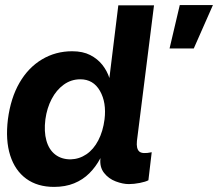

<svg xmlns="http://www.w3.org/2000/svg" viewBox="-20 -721 855 753"><path d="M740 -531H645L685 -701H815ZM374 -101Q356 -67 330.5 -41.5Q305 -16 270.5 -2Q236 12 192 12Q127 12 83 -20Q39 -52 20 -111.5Q1 -171 11 -253Q22 -337 56.5 -396.5Q91 -456 144.5 -488Q198 -520 263 -520Q305 -520 334 -505Q363 -490 381.5 -466.5Q400 -443 409 -415L444 -700H584L517 -168Q514 -138 526 -127Q538 -116 575 -124L562 -14Q551 -8 528 -3.5Q505 1 485 1Q462 1 434 -9.5Q406 -20 388 -43Q370 -66 374 -101ZM257 -96Q291 -97 319 -116Q347 -135 365.5 -170.5Q384 -206 390 -253Q398 -319 372 -364.5Q346 -410 295 -410Q259 -410 230 -389Q201 -368 182.5 -332.5Q164 -297 158 -253Q152 -205 162 -169.5Q172 -134 196.5 -115Q221 -96 257 -96Z"/></svg>

Font: Inclusive Sans
Style: Bold Italic
Weight: 700
Italic angle: -7°
Designer: Olivia King
Foundry: Olivia King
Version: Version 2.004